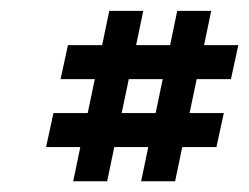

<svg xmlns="http://www.w3.org/2000/svg" viewBox="-20 -509 462 356"><path d="M241.7 -172.9 254.9 -236.3H191.9L178.7 -172.9H115.7L128.9 -236.3H65.4L79.1 -299.3H142.6L155.8 -362.3H92.3L106 -425.3H169.4L182.6 -488.8H245.6L232.4 -425.3H295.4L308.6 -488.8H371.6L358.4 -425.3H421.9L408.2 -362.3H344.7L331.5 -299.3H395L381.3 -236.3H317.9L304.7 -172.9ZM218.8 -362.3 205.6 -299.3H268.6L281.7 -362.3Z"/></svg>

Font: Fibel Nord
Style: Italic
Weight: 400
Designer: Peter Wiegel
Foundry: Peter Wioegel
Version: Version 000.000